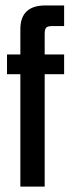

<svg xmlns="http://www.w3.org/2000/svg" viewBox="-20 -689 262 709"><path d="M216.8 -592.8H174.8Q156.7 -592.8 150.9 -587.2Q145 -581.5 145 -564V-487.8H216.8V-415H145V0H55.2V-415H5.9V-487.8H55.2V-581.1Q55.2 -668.9 147.9 -668.9H216.8Z"/></svg>

Font: Teko
Style: Regular
Weight: 400
Designer: Manushi Parikh, Jonny Pinhorn
Foundry: Indian Type Foundry
Version: Version 2.000;PS 1.0;hotconv 1.0.79;makeotf.lib2.5.61930